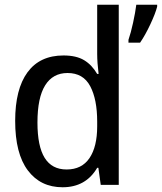

<svg xmlns="http://www.w3.org/2000/svg" viewBox="-20 -780 683 810"><path d="M44 -270Q44 -404 96 -475Q148 -546 248 -546Q302 -546 335 -526Q368 -506 390 -468H396Q390 -516 390 -553V-760H481V0H405L395 -72H390Q342 10 244 10Q151 10 97.5 -61Q44 -132 44 -270ZM522 -612Q532 -641 541.5 -684.5Q551 -728 555 -760H643V-752Q636 -724 614.5 -678Q593 -632 571 -600H522ZM390 -247V-267Q390 -361 360.5 -416.5Q331 -472 265 -472Q203 -472 170.5 -420Q138 -368 138 -263Q138 -163 168.5 -114Q199 -65 261 -65Q325 -65 357.5 -113Q390 -161 390 -247Z"/></svg>

Font: Noto Sans Mono UI
Style: Regular
Weight: 400
Monospace: yes
Designer: Monotype Design team
Foundry: Monotype Imaging Inc.
Version: Version 1.000